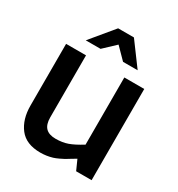

<svg xmlns="http://www.w3.org/2000/svg" viewBox="-175 -845 898 968"><g transform="rotate(30 273.5 -360.5)"><path d="M42 -172V-531H158V-170Q158 -129 177 -109.5Q196 -90 235 -90Q274 -90 305 -101Q336 -112 381 -140V-531H497V0H407L381 -58Q373 -54 355 -42.5Q337 -31 328 -26Q319 -21 302 -13Q285 -5 272 -1Q238 9 203 9Q120 9 81 -41.5Q42 -92 42 -172ZM119 -596 230 -730H322L421 -596H336L273 -660L205 -596Z"/></g></svg>

Font: Exo
Style: DemiBold
Weight: 600
Designer: Natanael Gama
Version: Version 1.00